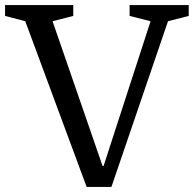

<svg xmlns="http://www.w3.org/2000/svg" viewBox="-29 -740 767 760"><path d="M261 -677V-720H-9V-677L71 -656L314 0H412L636 -656L718 -677V-720H484V-677L567 -656L381 -83H377L179 -656Z"/></svg>

Font: Domine
Style: Regular
Weight: 400
Designer: Pablo Impallari, Rodrigo Fuenzalida, Brenda Gallo
Foundry: Pablo Impallari, Rodrigo Fuenzalida, Brenda Gallo
Version: Version 2.000